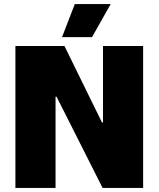

<svg xmlns="http://www.w3.org/2000/svg" viewBox="-20 -927 782 947"><path d="M526 -907H349L286 -744H434ZM56 0H254V-450H259L486 0H686V-700H488V-323H483L298 -700H56Z"/></svg>

Font: Fixel Text Black
Style: Regular
Weight: 900
Width: 4
Designer: AlfaBravo + MacPaw
Foundry: Kyrylo Tkachov, Marchela Mozhyna, Serhii Makarenko, Maria Weinstein, Zakhar Kryvoshyya
Version: Version 1.211